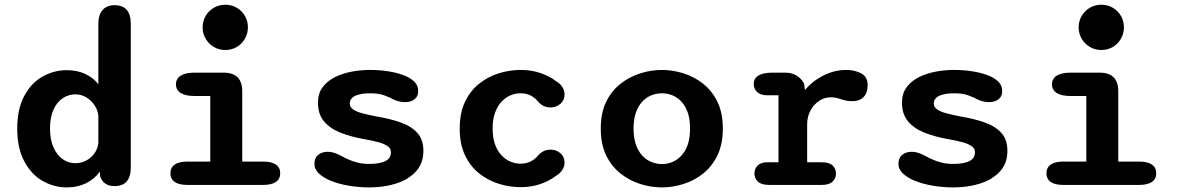

<svg xmlns="http://www.w3.org/2000/svg" viewBox="-20 -784 4992 814"><path d="M465.5 5Q419 5 404.5 -36.5L403.5 -56.5Q381 -25 344.8 -7.2Q308.5 10.5 264 10.5Q207.5 10.5 159.2 -17.8Q111 -46 82 -101.8Q53 -157.5 53 -239Q53 -320.5 82 -375.8Q111 -431 159.2 -458.8Q207.5 -486.5 264 -486.5Q306.5 -486.5 340.8 -470.8Q375 -455 397 -427V-682.5Q397 -721 414.8 -741.5Q432.5 -762 465.5 -762Q534.5 -762 534.5 -682.5V-74.5Q534.5 5 465.5 5ZM397 -177.5V-291Q395.5 -315.5 381.5 -336.8Q367.5 -358 346.2 -371Q325 -384 300 -384Q270.5 -384 246 -367.8Q221.5 -351.5 206.8 -319.2Q192 -287 192 -239Q192 -192 206.8 -159Q221.5 -126 246 -109Q270.5 -92 300 -92Q324 -92 345.2 -103.2Q366.5 -114.5 380.5 -134Q394.5 -153.5 397 -177.5Z M774.5 -99H871.5V-377H805Q766 -377 746 -389.8Q726 -402.5 726 -426.5Q726 -450.5 746 -463.2Q766 -476 805 -476H928Q1007 -476 1007 -397V-99H1095.5Q1131.5 -99 1149.8 -86.2Q1168 -73.5 1168 -49.5Q1168 -25.5 1149.8 -12.8Q1131.5 0 1095.5 0H774.5Q738.5 0 720.5 -12.8Q702.5 -25.5 702.5 -49.5Q702.5 -73.5 720.5 -86.2Q738.5 -99 774.5 -99ZM839 -668Q839 -695 852 -716.8Q865 -738.5 886.8 -751.2Q908.5 -764 935 -764Q962 -764 983.8 -751.2Q1005.5 -738.5 1018.2 -716.8Q1031 -695 1031 -668Q1031 -641.5 1018.2 -619.5Q1005.5 -597.5 983.8 -584.8Q962 -572 935 -572Q908.5 -572 886.8 -584.8Q865 -597.5 852 -619.5Q839 -641.5 839 -668Z M1547 10.5Q1503.5 10.5 1461.8 3.8Q1420 -3 1386.5 -16Q1353 -29 1333 -47.5Q1313 -66 1313 -89.5Q1313 -114.5 1329 -127.5Q1345 -140.5 1370 -140.5Q1381.5 -140.5 1394.5 -136.8Q1407.5 -133 1423 -125Q1438.5 -116.5 1456.5 -108.2Q1474.5 -100 1496.5 -94.5Q1518.5 -89 1546 -89Q1588 -89 1612.8 -100.5Q1637.5 -112 1637.5 -138.5Q1637.5 -154.5 1623.2 -164.5Q1609 -174.5 1583 -181.5Q1557 -188.5 1521.5 -194.5Q1464 -205 1420.5 -222.8Q1377 -240.5 1352.5 -271Q1328 -301.5 1328 -348.5Q1328 -387 1347.2 -413.5Q1366.5 -440 1398.5 -456.2Q1430.5 -472.5 1469.8 -480Q1509 -487.5 1548.5 -487.5Q1586 -487.5 1622.2 -482.2Q1658.5 -477 1688.2 -466.2Q1718 -455.5 1735.5 -438.8Q1753 -422 1753 -398Q1753 -375 1737.2 -363Q1721.5 -351 1697.5 -351Q1684 -351 1672 -354Q1660 -357 1647 -363Q1632 -371.5 1608.5 -380Q1585 -388.5 1550 -388.5Q1535.5 -388.5 1520.2 -386.8Q1505 -385 1492 -380.2Q1479 -375.5 1471 -367Q1463 -358.5 1463 -345Q1463 -329.5 1477.5 -319.8Q1492 -310 1517 -303.5Q1542 -297 1574.5 -290.5Q1632.5 -281 1677.8 -265.2Q1723 -249.5 1749 -221Q1775 -192.5 1775 -144.5Q1775 -91.5 1743.2 -57Q1711.5 -22.5 1659.8 -6Q1608 10.5 1547 10.5Z M2187 9.5Q2142 9.5 2096.5 -4.2Q2051 -18 2013 -47.5Q1975 -77 1952 -124.5Q1929 -172 1929 -239Q1929 -306 1952 -353.5Q1975 -401 2013 -430.5Q2051 -460 2096.5 -473.8Q2142 -487.5 2187 -487.5Q2233 -487.5 2271 -474.5Q2309 -461.5 2336.5 -440.5Q2356 -429 2364.8 -414Q2373.5 -399 2373.5 -384Q2373.5 -359.5 2356 -344Q2338.5 -328.5 2315 -328.5Q2297 -328.5 2284.5 -334.8Q2272 -341 2262.5 -352Q2249.5 -368.5 2230.8 -378.5Q2212 -388.5 2186.5 -388.5Q2164.5 -388.5 2143.5 -379.5Q2122.5 -370.5 2105.5 -352Q2088.5 -333.5 2078.5 -305.5Q2068.5 -277.5 2068.5 -239Q2068.5 -200.5 2078.5 -172.5Q2088.5 -144.5 2105.5 -126.2Q2122.5 -108 2143.5 -99Q2164.5 -90 2186.5 -90Q2212 -90 2230.8 -100Q2249.5 -110 2262.5 -126Q2272.5 -137 2284.8 -143.2Q2297 -149.5 2315 -149.5Q2338.5 -149.5 2356 -134.2Q2373.5 -119 2373.5 -94Q2373.5 -79 2364.5 -64.2Q2355.5 -49.5 2336.5 -38Q2309 -17 2271 -3.8Q2233 9.5 2187 9.5Z M2786.5 10.5Q2740.5 10.5 2695 -3.8Q2649.5 -18 2611.2 -48Q2573 -78 2550 -125.2Q2527 -172.5 2527 -239Q2527 -305.5 2550 -352.5Q2573 -399.5 2611.2 -429.2Q2649.5 -459 2695 -473.2Q2740.5 -487.5 2786.5 -487.5Q2831.5 -487.5 2877.2 -473.2Q2923 -459 2960.8 -429.2Q2998.5 -399.5 3021.5 -352.5Q3044.5 -305.5 3044.5 -239Q3044.5 -172.5 3021.5 -125.2Q2998.5 -78 2960.8 -48Q2923 -18 2877.2 -3.8Q2831.5 10.5 2786.5 10.5ZM2786.5 -88.5Q2809.5 -88.5 2830.5 -97.2Q2851.5 -106 2868.8 -124.2Q2886 -142.5 2895.8 -170.8Q2905.5 -199 2905.5 -239Q2905.5 -278.5 2895.8 -306.8Q2886 -335 2868.8 -353.2Q2851.5 -371.5 2830.5 -380Q2809.5 -388.5 2786.5 -388.5Q2763.5 -388.5 2741.8 -380Q2720 -371.5 2703 -353.2Q2686 -335 2676 -306.8Q2666 -278.5 2666 -239Q2666 -199 2676 -170.8Q2686 -142.5 2703 -124.2Q2720 -106 2741.8 -97.2Q2763.5 -88.5 2786.5 -88.5Z M3402 -96H3463.5Q3495.5 -96 3509.8 -82.5Q3524 -69 3524 -48Q3524 -27.5 3509.5 -13.8Q3495 0 3463.5 0H3242Q3208 0 3193.2 -13.8Q3178.5 -27.5 3178.5 -48Q3178.5 -69 3192.2 -82.5Q3206 -96 3233 -96H3280.5V-380H3234Q3205.5 -380 3190.5 -393.2Q3175.5 -406.5 3175.5 -428.5Q3175.5 -451.5 3195.8 -463.8Q3216 -476 3254.5 -476H3310Q3337 -476 3357.8 -463.2Q3378.5 -450.5 3389.5 -428L3392.5 -402Q3424.5 -440.5 3471.2 -464Q3518 -487.5 3567.5 -487.5Q3603 -487.5 3630.8 -473.2Q3658.5 -459 3658.5 -423Q3658.5 -390 3641.2 -372.5Q3624 -355 3594.5 -355Q3577 -355 3565.2 -357.8Q3553.5 -360.5 3542 -364.5Q3532 -368 3522 -369.8Q3512 -371.5 3502 -371.5Q3475 -371.5 3452.2 -356Q3429.5 -340.5 3415.8 -314.8Q3402 -289 3402 -256.5Z M4023 10.5Q3979.5 10.5 3937.8 3.8Q3896 -3 3862.5 -16Q3829 -29 3809 -47.5Q3789 -66 3789 -89.5Q3789 -114.5 3805 -127.5Q3821 -140.5 3846 -140.5Q3857.5 -140.5 3870.5 -136.8Q3883.5 -133 3899 -125Q3914.5 -116.5 3932.5 -108.2Q3950.5 -100 3972.5 -94.5Q3994.5 -89 4022 -89Q4064 -89 4088.8 -100.5Q4113.5 -112 4113.5 -138.5Q4113.5 -154.5 4099.2 -164.5Q4085 -174.5 4059 -181.5Q4033 -188.5 3997.5 -194.5Q3940 -205 3896.5 -222.8Q3853 -240.5 3828.5 -271Q3804 -301.5 3804 -348.5Q3804 -387 3823.2 -413.5Q3842.5 -440 3874.5 -456.2Q3906.5 -472.5 3945.8 -480Q3985 -487.5 4024.5 -487.5Q4062 -487.5 4098.2 -482.2Q4134.5 -477 4164.2 -466.2Q4194 -455.5 4211.5 -438.8Q4229 -422 4229 -398Q4229 -375 4213.2 -363Q4197.5 -351 4173.5 -351Q4160 -351 4148 -354Q4136 -357 4123 -363Q4108 -371.5 4084.5 -380Q4061 -388.5 4026 -388.5Q4011.5 -388.5 3996.2 -386.8Q3981 -385 3968 -380.2Q3955 -375.5 3947 -367Q3939 -358.5 3939 -345Q3939 -329.5 3953.5 -319.8Q3968 -310 3993 -303.5Q4018 -297 4050.5 -290.5Q4108.5 -281 4153.8 -265.2Q4199 -249.5 4225 -221Q4251 -192.5 4251 -144.5Q4251 -91.5 4219.2 -57Q4187.5 -22.5 4135.8 -6Q4084 10.5 4023 10.5Z M4488.5 -99H4585.5V-377H4519Q4480 -377 4460 -389.8Q4440 -402.5 4440 -426.5Q4440 -450.5 4460 -463.2Q4480 -476 4519 -476H4642Q4721 -476 4721 -397V-99H4809.5Q4845.5 -99 4863.8 -86.2Q4882 -73.5 4882 -49.5Q4882 -25.5 4863.8 -12.8Q4845.5 0 4809.5 0H4488.5Q4452.5 0 4434.5 -12.8Q4416.5 -25.5 4416.5 -49.5Q4416.5 -73.5 4434.5 -86.2Q4452.5 -99 4488.5 -99ZM4553 -668Q4553 -695 4566 -716.8Q4579 -738.5 4600.8 -751.2Q4622.5 -764 4649 -764Q4676 -764 4697.8 -751.2Q4719.5 -738.5 4732.2 -716.8Q4745 -695 4745 -668Q4745 -641.5 4732.2 -619.5Q4719.5 -597.5 4697.8 -584.8Q4676 -572 4649 -572Q4622.5 -572 4600.8 -584.8Q4579 -597.5 4566 -619.5Q4553 -641.5 4553 -668Z"/></svg>

Font: Sono Monospace SemiBold
Style: Regular
Weight: 600
Designer: Tyler Finck
Foundry: Tyler Finck
Version: Version 2.112